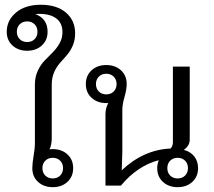

<svg xmlns="http://www.w3.org/2000/svg" viewBox="-20 -780 898 807"><path d="M201.7 -153.3Q239.2 -153.3 263.3 -131.2Q287.5 -109.2 287.5 -73.3Q287.5 -37.5 263.3 -15.4Q239.2 6.7 201.7 6.7Q164.2 6.7 140 -15.4Q115.8 -37.5 115.8 -73.3Q115.8 -92.5 121.2 -124.6Q126.7 -156.7 126.7 -175V-425Q126.7 -456.7 138.8 -482.5Q150.8 -508.3 167.9 -525.8Q185 -543.3 201.7 -560Q218.3 -576.7 230.4 -597.9Q242.5 -619.2 242.5 -645Q242.5 -682.5 217.1 -702.1Q191.7 -721.7 145.8 -721.7Q134.2 -721.7 128.3 -720.8Q180 -701.7 180 -646.7Q180 -610.8 155.8 -588.8Q131.7 -566.7 94.2 -566.7Q56.7 -566.7 32.5 -588.8Q8.3 -610.8 8.3 -646.7Q8.3 -694.2 47.1 -727.1Q85.8 -760 151.7 -760Q218.3 -760 257.1 -727.1Q295.8 -694.2 295.8 -640Q295.8 -611.7 285.8 -588.3Q275.8 -565 261.2 -548.3Q246.7 -531.7 232.1 -515.4Q217.5 -499.2 207.5 -476.2Q197.5 -453.3 197.5 -425V-200Q197.5 -172.5 188.3 -152.5Q192.5 -153.3 201.7 -153.3ZM232.9 -104.6Q220.8 -116.7 201.7 -116.7Q182.5 -116.7 170.4 -104.6Q158.3 -92.5 158.3 -73.3Q158.3 -54.2 170.4 -42.1Q182.5 -30 201.7 -30Q220.8 -30 232.9 -42.1Q245 -54.2 245 -73.3Q245 -92.5 232.9 -104.6ZM125.4 -677.9Q113.3 -690 94.2 -690Q75 -690 62.9 -677.9Q50.8 -665.8 50.8 -646.7Q50.8 -627.5 62.9 -615.4Q75 -603.3 94.2 -603.3Q113.3 -603.3 125.4 -615.4Q137.5 -627.5 137.5 -646.7Q137.5 -665.8 125.4 -677.9Z M423.3 0V-300Q423.3 -325 435 -346.7H426.7Q389.2 -346.7 365 -368.8Q340.8 -390.8 340.8 -426.7Q340.8 -462.5 365 -484.6Q389.2 -506.7 426.7 -506.7Q464.2 -506.7 488.3 -484.6Q512.5 -462.5 512.5 -426.7Q512.5 -404.2 503.3 -372.5Q494.2 -340.8 494.2 -318.3V-141.7Q494.2 -139.2 491.7 -64.2Q583.3 -150.8 697.5 -155.8Q706.7 -167.5 706.7 -181.7V-500H777.5V-193.3Q777.5 -167.5 752.5 -150Q780 -143.3 796.2 -122.9Q812.5 -102.5 812.5 -73.3Q812.5 -37.5 788.3 -15.4Q764.2 6.7 726.7 6.7Q689.2 6.7 665 -15.4Q640.8 -37.5 640.8 -73.3Q640.8 -90.8 647.5 -106.7Q557.5 -83.3 488.3 0ZM757.9 -104.6Q745.8 -116.7 726.7 -116.7Q707.5 -116.7 695.4 -104.6Q683.3 -92.5 683.3 -73.3Q683.3 -54.2 695.4 -42.1Q707.5 -30 726.7 -30Q745.8 -30 757.9 -42.1Q770 -54.2 770 -73.3Q770 -92.5 757.9 -104.6ZM395.4 -395.4Q407.5 -383.3 426.7 -383.3Q445.8 -383.3 457.9 -395.4Q470 -407.5 470 -426.7Q470 -445.8 457.9 -457.9Q445.8 -470 426.7 -470Q407.5 -470 395.4 -457.9Q383.3 -445.8 383.3 -426.7Q383.3 -407.5 395.4 -395.4Z"/></svg>

Font: Boon
Style: Regular
Weight: 400
Designer: Sungsit Sawaiwan
Foundry: FontUni
Version: Version 3.0